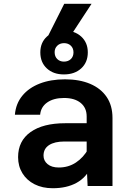

<svg xmlns="http://www.w3.org/2000/svg" viewBox="-20 -987 690 1019"><path d="M445 0 440 -108V-369Q440 -415 408 -441Q376 -467 320 -467Q265 -467 231 -443.5Q197 -420 193 -378H59Q64 -437 98.5 -479Q133 -521 191 -543.5Q249 -566 325 -566Q402 -566 458.5 -542Q515 -518 546 -472.5Q577 -427 577 -361V0ZM260 12Q205 12 163.5 -9Q122 -30 99 -67.5Q76 -105 76 -153Q76 -239 142 -286Q208 -333 326 -333H455V-236H322Q270 -236 240.5 -217Q211 -198 211 -161Q211 -134 232.5 -116Q254 -98 292 -98Q343 -98 383 -124.5Q423 -151 449 -197L464 -102Q438 -45 386 -16.5Q334 12 260 12ZM319 -592Q263 -592 228.5 -624Q194 -656 194 -709Q194 -761 229 -793Q264 -825 319 -825Q376 -825 411 -793Q446 -761 446 -709Q446 -656 411 -624Q376 -592 319 -592ZM319 -660Q342 -660 356 -673.5Q370 -687 370 -709Q370 -731 356 -744.5Q342 -758 320 -758Q298 -758 284 -744.5Q270 -731 270 -710Q270 -687 284 -673.5Q298 -660 319 -660ZM235 -796 321 -967H466L354 -796Z"/></svg>

Font: Azeret Mono Thin SemiBold
Style: Regular
Weight: 600
Version: Version 1.002